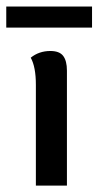

<svg xmlns="http://www.w3.org/2000/svg" viewBox="-43 -581 309 601"><path d="M166.5 0H69.3V-315.4Q69.3 -371.6 53.2 -400.4Q79.1 -421.4 114.7 -421.4Q143.1 -421.4 154.8 -406Q166.5 -390.6 166.5 -359.9ZM245.1 -494.6H-23.4V-560.5H245.1Z"/></svg>

Font: Bainsley
Style: Regular
Weight: 400
Designer: Paul James MIller
Foundry: High-Logic / Made with FontCreator
Version: Version 1.411;March 28, 2021;FontCreator 13.0.0.2683 64-bit